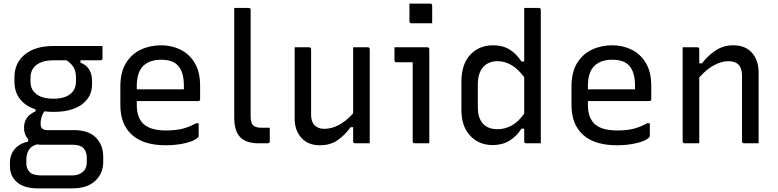

<svg xmlns="http://www.w3.org/2000/svg" viewBox="-20 -794 4310 1064"><path d="M113 -85Q113 -150 177 -177V-188Q121 -206 90.5 -245.5Q60 -285 60 -341V-365Q60 -445 117.5 -492Q175 -539 276 -539H548V-471Q548 -460 537 -460H426V-447Q461 -433 475.5 -406.5Q490 -380 490 -347V-326Q490 -257 434 -215.5Q378 -174 276 -174Q250 -174 226 -177Q205 -149 205 -108Q205 -73 240 -73H388Q471 -73 511.5 -31.5Q552 10 552 75V104Q552 167 507.5 208.5Q463 250 380 250H191Q114 250 74.5 216Q35 182 35 126V109Q35 63 62 31.5Q89 0 136 -9V-23Q113 -48 113 -85ZM276 -247Q336 -247 368.5 -272Q401 -297 401 -343V-367Q401 -395 390 -417Q379 -439 349 -460H276Q217 -460 183 -435Q149 -410 149 -363V-341Q149 -304 173 -280Q206 -247 276 -247ZM207 178H380Q402 178 417.5 171.5Q433 165 443 155Q453 145 457 132Q461 119 461 103V80Q461 47 443 27.5Q425 8 380 8H208Q196 8 185 6Q152 15 139 38Q126 61 126 88V112Q126 140 144 159Q162 178 207 178Z M873 -543Q932 -543 981 -518.5Q1030 -494 1059.5 -444.5Q1089 -395 1089 -318V-245Q1089 -234 1078 -234H738V-211Q738 -146 772 -110Q811 -71 900 -71Q953 -71 991 -80.5Q1029 -90 1066 -111H1081V-40Q1081 -36 1077 -32Q1058 -13 1008 -1Q958 11 899 11Q775 11 711 -47Q647 -105 647 -211V-315Q647 -393 677.5 -443.5Q708 -494 759.5 -518.5Q811 -543 873 -543ZM873 -463Q809 -463 773.5 -428.5Q738 -394 738 -316V-299H999V-319Q999 -398 964 -433Q948 -449 925 -456Q902 -463 873 -463Z M1475 -11Q1475 0 1464 0H1412Q1343 0 1310.5 -34.5Q1278 -69 1278 -144V-750H1358Q1369 -750 1369 -739V-149Q1369 -113 1382 -100Q1396 -86 1431 -86H1475Z M1693 -532Q1704 -532 1704 -521V-157Q1704 -119 1724 -99.5Q1744 -80 1776 -80Q1860 -80 1937 -166V-532H2018Q2029 -532 2029 -521V0H1948Q1937 0 1937 -11V-89H1923Q1889 -43 1849 -16Q1809 11 1753 11Q1687 11 1650 -30.5Q1613 -72 1613 -136V-532Z M2267 -11V-449H2177Q2166 -449 2166 -460V-532H2348Q2359 -532 2359 -521V0H2278Q2267 0 2267 -11ZM2249 -774H2364Q2375 -774 2375 -763V-665H2260Q2249 -665 2249 -676Z M2713 -543Q2766 -543 2804 -519.5Q2842 -496 2870 -453H2885V-750H2966Q2977 -750 2977 -739V0H2896Q2885 0 2885 -11V-81H2870Q2842 -38 2802.5 -14Q2763 10 2711 10Q2634 10 2585.5 -42Q2537 -94 2537 -185V-342Q2537 -437 2585.5 -490Q2634 -543 2713 -543ZM2659 -106Q2687 -78 2737 -78Q2777 -78 2814 -97.5Q2851 -117 2885 -164V-366Q2851 -412 2814 -433.5Q2777 -455 2737 -455Q2687 -455 2657.5 -422Q2628 -389 2628 -327V-200Q2628 -137 2659 -106Z M3373 -543Q3432 -543 3481 -518.5Q3530 -494 3559.5 -444.5Q3589 -395 3589 -318V-245Q3589 -234 3578 -234H3238V-211Q3238 -146 3272 -110Q3311 -71 3400 -71Q3453 -71 3491 -80.5Q3529 -90 3566 -111H3581V-40Q3581 -36 3577 -32Q3558 -13 3508 -1Q3458 11 3399 11Q3275 11 3211 -47Q3147 -105 3147 -211V-315Q3147 -393 3177.5 -443.5Q3208 -494 3259.5 -518.5Q3311 -543 3373 -543ZM3373 -463Q3309 -463 3273.5 -428.5Q3238 -394 3238 -316V-299H3499V-319Q3499 -398 3464 -433Q3448 -449 3425 -456Q3402 -463 3373 -463Z M3855 0H3774Q3763 0 3763 -11V-532H3844Q3855 -532 3855 -521V-443H3870Q3905 -488 3947.5 -515.5Q3990 -543 4043 -543Q4111 -543 4147.5 -501Q4184 -459 4184 -393V0H4103Q4092 0 4092 -11V-375Q4092 -455 4017 -455Q3979 -455 3937.5 -433Q3896 -411 3855 -365Z"/></svg>

Font: Recursive Sn Lnr St
Style: Regular
Weight: 400
Version: Version 1.079;hotconv 1.0.112;makeotfexe 2.5.65598; ttfautoh